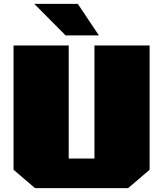

<svg xmlns="http://www.w3.org/2000/svg" viewBox="-20 -972 843 992"><path d="M319 -789 157 -952H382L491 -789ZM161 0 50 -95V-737H335V-153H468V-737H753V-95L642 0Z"/></svg>

Font: Tomorrow ExtraBold
Style: Regular
Weight: 800
Designer: Tony de Marco, Monica Rizzolli
Foundry: Just in Type
Version: Version 2.002